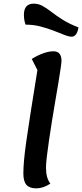

<svg xmlns="http://www.w3.org/2000/svg" viewBox="-20 -1007 450 1052"><path d="M179 25Q142 25 125 6Q108 -13 108 -56Q108 -85 111.5 -126.5Q115 -168 124 -232Q133 -296 148 -391.5Q163 -487 185 -623L154 -684Q186 -704 217 -715Q248 -726 273 -726Q317 -726 317 -673Q317 -665 312.5 -634Q308 -603 300.5 -557Q293 -511 283.5 -456.5Q274 -402 265 -345.5Q256 -289 248.5 -238Q241 -187 236.5 -148Q232 -109 232 -89Q232 -60 238 -38Q244 -16 256 -1Q217 25 179 25ZM373 -806Q357 -806 332 -816Q307 -826 273.5 -839Q240 -852 201.5 -862Q163 -872 120 -872Q116 -883 113.5 -896.5Q111 -910 111 -926Q111 -987 165 -987Q191 -987 214 -974Q237 -961 263.5 -940.5Q290 -920 325 -898Q360 -876 410 -857Q406 -832 396.5 -819Q387 -806 373 -806Z"/></svg>

Font: Lemonada
Style: Regular
Weight: 400
Designer: Mohamed Gaber (Arabic), Eduardo Tunni (Latin)
Foundry: Kief Type Foundry
Version: Version 4.005